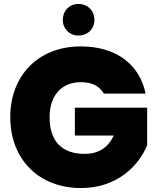

<svg xmlns="http://www.w3.org/2000/svg" viewBox="-20 -947 797 972"><path d="M389 -712C173 -712 32 -564 32 -354C32 -143 174 5 390 5C574 5 683 -109 725 -212V-402H359V-261H556C527 -199 478 -168 409 -168C292 -168 231 -233 231 -354C231 -462 290 -531 390 -531C445 -531 483 -512 506 -473H717C687 -621 568 -712 389 -712ZM377 -767C424 -767 458 -801 458 -846C458 -893 424 -927 377 -927C332 -927 298 -893 298 -846C298 -801 332 -767 377 -767Z"/></svg>

Font: SVN-Poppins ExtraBold
Style: Regular
Weight: 800
Designer: Ninad Kale (Devanagari), Jonny Pinhorn (Latin)
Foundry: Indian Type Foundry
Version: Version 3.002 2017; ttfautohint (v1.8.3)